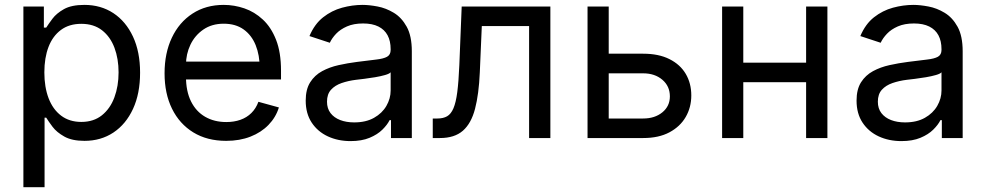

<svg xmlns="http://www.w3.org/2000/svg" viewBox="-20 -573 4093 797"><path d="M77.1 204.1V-545.9H162.1V-458.5H171.9Q181.2 -473.1 197.8 -495.4Q214.4 -517.6 245.6 -535.2Q276.9 -552.7 330.1 -552.7Q398.4 -552.7 450.4 -518.6Q502.4 -484.4 532 -421.1Q561.5 -357.9 561.5 -271.5Q561.5 -184.6 532.2 -121.1Q502.9 -57.6 450.9 -22.9Q398.9 11.7 330.6 11.7Q278.8 11.7 247.1 -6.1Q215.3 -23.9 198.2 -46.6Q181.2 -69.3 171.9 -84.5H165V204.1ZM317.4 -66.9Q368.7 -66.9 403.1 -94.5Q437.5 -122.1 454.8 -168.7Q472.2 -215.3 472.2 -272.5Q472.2 -329.1 455.1 -374.8Q438 -420.4 403.6 -447.3Q369.1 -474.1 317.4 -474.1Q267.1 -474.1 232.9 -448.7Q198.7 -423.3 181.4 -378.2Q164.1 -333 164.1 -272.5Q164.1 -211.9 181.6 -165.5Q199.2 -119.1 233.6 -93Q268.1 -66.9 317.4 -66.9Z M918.9 11.7Q839.8 11.7 782.5 -23.4Q725.1 -58.6 694.1 -121.6Q663.1 -184.6 663.1 -268.6Q663.1 -352.5 693.4 -416.5Q723.6 -480.5 779.1 -516.6Q834.5 -552.7 908.7 -552.7Q952.1 -552.7 994.4 -538.3Q1036.6 -523.9 1071 -491.9Q1105.5 -460 1126 -407.7Q1146.5 -355.5 1146.5 -279.8V-243.2H722.7V-317.4H1099.1L1058.1 -290Q1058.1 -343.8 1041.3 -385.5Q1024.4 -427.2 991.2 -450.9Q958 -474.6 908.7 -474.6Q859.4 -474.6 824.2 -450.4Q789.1 -426.3 770.5 -387.5Q752 -348.6 752 -304.2V-254.9Q752 -194.3 772.9 -152.1Q793.9 -109.9 831.8 -88.1Q869.6 -66.4 919.4 -66.4Q951.7 -66.4 978 -75.7Q1004.4 -85 1023.4 -103.8Q1042.5 -122.6 1052.7 -150.4L1137.7 -127Q1125 -85.9 1094.7 -54.7Q1064.5 -23.4 1019.8 -5.9Q975.1 11.7 918.9 11.7Z M1435.1 12.7Q1383.3 12.7 1341.1 -6.8Q1298.8 -26.4 1273.9 -64Q1249 -101.6 1249 -155.3Q1249 -202.1 1267.6 -231.4Q1286.1 -260.7 1317.1 -277.6Q1348.1 -294.4 1385.7 -302.7Q1423.3 -311 1461.4 -315.9Q1510.3 -322.3 1541 -325.7Q1571.8 -329.1 1586.7 -337.4Q1601.6 -345.7 1601.6 -365.7V-368.7Q1601.6 -402.8 1588.9 -426.5Q1576.2 -450.2 1550.8 -462.9Q1525.4 -475.6 1487.3 -475.6Q1448.2 -475.6 1420.4 -463.4Q1392.6 -451.2 1375.2 -432.9Q1357.9 -414.6 1349.1 -395.5L1264.6 -423.3Q1285.6 -473.1 1321.3 -501.2Q1356.9 -529.3 1399.9 -541Q1442.9 -552.7 1484.9 -552.7Q1512.2 -552.7 1547.1 -546.1Q1582 -539.6 1614.5 -520Q1647 -500.5 1668.2 -462.2Q1689.5 -423.8 1689.5 -359.9V0H1603V-74.2H1597.2Q1587.9 -55.2 1567.4 -34.9Q1546.9 -14.6 1514.2 -1Q1481.4 12.7 1435.1 12.7ZM1450.2 -64.9Q1499 -64.9 1532.7 -84Q1566.4 -103 1584 -133.5Q1601.6 -164.1 1601.6 -197.3V-272.9Q1596.2 -266.6 1578.1 -261.5Q1560.1 -256.3 1536.9 -252.4Q1513.7 -248.5 1491.9 -245.8Q1470.2 -243.2 1457.5 -241.7Q1425.8 -237.8 1398.2 -228.3Q1370.6 -218.8 1354 -200.4Q1337.4 -182.1 1337.4 -150.9Q1337.4 -122.6 1352.1 -103.5Q1366.7 -84.5 1392.1 -74.7Q1417.5 -64.9 1450.2 -64.9Z M1776.4 0V-81.1H1795.9Q1819.8 -81.1 1835.9 -90.3Q1852.1 -99.6 1862.3 -123.5Q1872.6 -147.5 1878.2 -190.9Q1883.8 -234.4 1886.7 -302.7L1896.5 -545.9H2264.6V0H2176.3V-464.8H1980L1971.7 -272.5Q1967.8 -182.1 1951.9 -121.3Q1936 -60.5 1901.4 -30.3Q1866.7 0 1806.2 0Z M2493.2 -350.1H2649.9Q2714.4 -350.1 2759 -327.6Q2803.7 -305.2 2826.7 -266.1Q2849.6 -227.1 2849.6 -176.8Q2849.6 -127.4 2826.4 -87.4Q2803.2 -47.4 2758.8 -23.7Q2714.4 0 2649.9 0H2418.9V-545.9H2506.8V-81.1H2649.9Q2698.2 -81.1 2729.5 -106.7Q2760.7 -132.3 2760.7 -172.9Q2760.7 -215.3 2729.5 -241.9Q2698.2 -268.6 2649.9 -268.6H2493.2Z M3346.7 -313V-231.9H3044.4V-313ZM3065.4 -545.9V0H2977.5V-545.9ZM3414.6 -545.9V0H3326.2V-545.9Z M3721.7 12.7Q3669.9 12.7 3627.7 -6.8Q3585.4 -26.4 3560.5 -64Q3535.6 -101.6 3535.6 -155.3Q3535.6 -202.1 3554.2 -231.4Q3572.8 -260.7 3603.8 -277.6Q3634.8 -294.4 3672.4 -302.7Q3710 -311 3748 -315.9Q3796.9 -322.3 3827.6 -325.7Q3858.4 -329.1 3873.3 -337.4Q3888.2 -345.7 3888.2 -365.7V-368.7Q3888.2 -402.8 3875.5 -426.5Q3862.8 -450.2 3837.4 -462.9Q3812 -475.6 3773.9 -475.6Q3734.9 -475.6 3707 -463.4Q3679.2 -451.2 3661.9 -432.9Q3644.5 -414.6 3635.7 -395.5L3551.3 -423.3Q3572.3 -473.1 3607.9 -501.2Q3643.6 -529.3 3686.5 -541Q3729.5 -552.7 3771.5 -552.7Q3798.8 -552.7 3833.7 -546.1Q3868.7 -539.6 3901.1 -520Q3933.6 -500.5 3954.8 -462.2Q3976.1 -423.8 3976.1 -359.9V0H3889.6V-74.2H3883.8Q3874.5 -55.2 3854 -34.9Q3833.5 -14.6 3800.8 -1Q3768.1 12.7 3721.7 12.7ZM3736.8 -64.9Q3785.6 -64.9 3819.3 -84Q3853 -103 3870.6 -133.5Q3888.2 -164.1 3888.2 -197.3V-272.9Q3882.8 -266.6 3864.7 -261.5Q3846.7 -256.3 3823.5 -252.4Q3800.3 -248.5 3778.6 -245.8Q3756.8 -243.2 3744.1 -241.7Q3712.4 -237.8 3684.8 -228.3Q3657.2 -218.8 3640.6 -200.4Q3624 -182.1 3624 -150.9Q3624 -122.6 3638.7 -103.5Q3653.3 -84.5 3678.7 -74.7Q3704.1 -64.9 3736.8 -64.9Z"/></svg>

Font: Inter Variable LoSnoCo
Style: Regular
Weight: 400
Designer: Rasmus Andersson
Foundry: rsms
Version: Version 4.000;git-a52131595; featfreeze: case,dlig,ss01,ss02